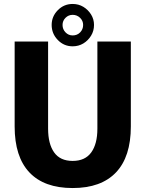

<svg xmlns="http://www.w3.org/2000/svg" viewBox="-20 -938 735 970"><path d="M347 12Q203 12 128.5 -67Q54 -146 54 -299V-728H223V-288Q223 -211 253.5 -168Q284 -125 347 -125Q410 -125 441 -168Q472 -211 472 -288V-728H641V-299Q641 -146 566 -67Q491 12 347 12ZM347 -704Q303 -704 272 -736Q241 -768 241 -812Q241 -855 272 -886.5Q303 -918 347 -918Q377 -918 401 -903.5Q425 -889 440 -865Q455 -841 455 -812Q455 -782 440 -757.5Q425 -733 401 -718.5Q377 -704 347 -704ZM347 -759Q370 -759 385 -774.5Q400 -790 400 -812Q400 -833 384.5 -848Q369 -863 347 -863Q326 -863 311 -848Q296 -833 296 -812Q296 -790 311 -774.5Q326 -759 347 -759Z"/></svg>

Font: Murecho
Style: Bold
Weight: 700
Designer: Neil Summerour
Foundry: Positype
Version: Version 1.010; ttfautohint (v1.8.3)